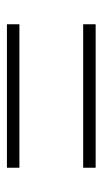

<svg xmlns="http://www.w3.org/2000/svg" viewBox="109 -542 296 554"><g transform="rotate(-90 257.0 -265.0)"><path d="M50 -173H464V-137H50ZM50 -393H464V-357H50Z"/></g></svg>

Font: Moderustic Med
Style: Regular
Weight: 500
Designer: Tural Alisoy
Foundry: TAFT Foundry
Version: Version 2.110